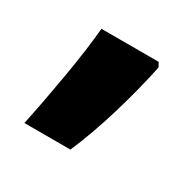

<svg xmlns="http://www.w3.org/2000/svg" viewBox="-76 -214 435 430"><g transform="rotate(30 142.0 0.5)"><path d="M223 -134H75Q70 -78 57 -2Q44 74 31 135H150Q174 80 195 10Q216 -60 229 -123Z"/></g></svg>

Font: Noto Sans Arabic SemiCondensed Extra
Style: Regular
Weight: 800
Width: 4
Designer: Nadine Chahine - Monotype Design Team
Foundry: Monotype Imaging Inc.
Version: Version 1.902